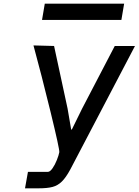

<svg xmlns="http://www.w3.org/2000/svg" viewBox="-20 -827 754 1044"><path d="M132 107.5H240Q252 107.5 265.5 88.2Q279 69 289.2 43Q299.5 17 302.5 0.5Q304.5 -15 254.8 -218.8Q205 -422.5 162 -580L274 -577L347.5 -236.5L367 -122.5H370.5L426 -235.5L604 -577H714L362.5 94Q338.5 138.5 316.2 160.2Q294 182 265.5 189.5Q237 197 189.5 197H116ZM223.5 -807H655L640 -718.5H208.5Z"/></svg>

Font: JuliaMono Medium
Style: Italic
Weight: 500
Italic angle: -9°
Monospace: yes
Designer: cormullion
Foundry: corm
Version: Version 0.054; ttfautohint (v1.8.4)